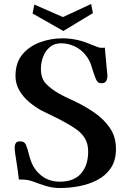

<svg xmlns="http://www.w3.org/2000/svg" viewBox="-20 -935 634 967"><path d="M564 -185Q564 -127 538.5 -89Q513 -51 471 -29Q429 -7 379.5 2.5Q330 12 282 12Q245 12 211 1.5Q177 -9 143 -22Q126 -28 109.5 -29.5Q93 -31 75 -31Q72 -55 69 -78.5Q66 -102 62 -126Q60 -142 57 -158.5Q54 -175 54 -191Q54 -205 59.5 -214Q65 -223 80 -223Q94 -223 101.5 -217.5Q109 -212 113 -199Q120 -181 124.5 -162Q129 -143 136 -124Q153 -77 191 -48.5Q229 -20 281 -20Q352 -20 388 -61Q424 -102 424 -171Q424 -211 408 -237.5Q392 -264 365.5 -283Q339 -302 307 -319Q279 -335 249 -349Q219 -363 190 -378Q158 -395 127.5 -420.5Q97 -446 77.5 -479.5Q58 -513 58 -552Q58 -619 92.5 -660.5Q127 -702 181.5 -722Q236 -742 295 -742Q368 -742 438 -711Q457 -704 472 -698Q487 -692 508 -695Q511 -664 513.5 -634Q516 -604 519 -574Q520 -569 520.5 -563.5Q521 -558 521 -553Q521 -539 515 -527.5Q509 -516 492 -516Q479 -516 473 -521.5Q467 -527 462 -539Q450 -570 441 -601Q432 -632 411 -658Q389 -686 356 -701.5Q323 -717 288 -717Q253 -717 230.5 -697.5Q208 -678 197 -648.5Q186 -619 186 -588Q186 -540 211.5 -513.5Q237 -487 275 -465Q296 -453 317.5 -443Q339 -433 360 -423Q410 -399 456.5 -367Q503 -335 533.5 -290.5Q564 -246 564 -185ZM448 -869 299 -779 144 -867 153 -912 297 -849 439 -915Z"/></svg>

Font: Kaisei Decol
Style: Bold
Weight: 700
Designer: Font-Kai, 金井和夫
Foundry: KAZUO KANAI
Version: Version 5.003